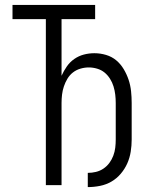

<svg xmlns="http://www.w3.org/2000/svg" viewBox="-20 -755 640 783"><path d="M338 8V-50Q355 -50 371.5 -54Q388 -58 402 -67.5Q416 -77 426 -90.5Q436 -104 442 -120Q448 -136 450 -152.5Q452 -169 452 -186V-335Q452 -352 450 -369Q448 -386 443 -402.5Q438 -419 428.5 -434Q419 -449 406 -459.5Q393 -470 376 -475Q359 -480 342 -480Q325 -480 308 -475Q291 -470 277.5 -459.5Q264 -449 255 -434Q246 -419 240.5 -402.5Q235 -386 233 -369Q231 -352 231 -335V0H167V-677H31V-735H368V-677H231V-446Q240 -466 252.5 -484Q265 -502 283 -514.5Q301 -527 322 -532.5Q343 -538 365 -538Q389 -538 412.5 -531Q436 -524 454 -509Q472 -494 484.5 -473Q497 -452 504.5 -429.5Q512 -407 514.5 -383Q517 -359 517 -335V-186Q517 -161 513 -136Q509 -111 499 -88.5Q489 -66 472.5 -46.5Q456 -27 434.5 -14.5Q413 -2 388 3Q363 8 338 8Z"/></svg>

Font: Iosevka Curly Light Extended
Style: Regular
Weight: 300
Width: 7
Monospace: yes
Designer: Belleve Invis
Foundry: Belleve Invis
Version: Version 11.1.0; ttfautohint (v1.8.3)